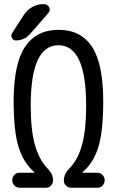

<svg xmlns="http://www.w3.org/2000/svg" viewBox="-20 -880 540 900"><path d="M463.9 -405.3Q463.9 -266.6 441.4 -191.9Q418.9 -117.2 367.2 -73.2V-71.3V-70.3H436.5Q451.2 -70.3 460.9 -59.6Q470.7 -48.8 470.7 -35.2Q470.7 -21.5 461.4 -10.7Q452.1 0 436.5 0H313.5Q299.8 0 289.6 -9.8Q279.3 -19.5 279.3 -34.2Q279.3 -64.5 304.7 -89.8Q345.7 -131.8 364.7 -201.7Q383.8 -271.5 383.8 -385.7Q383.8 -668 253.9 -668Q124 -668 124 -385.7Q124 -270.5 143.6 -201.2Q163.1 -131.8 203.1 -89.8Q229.5 -63.5 228.5 -34.2Q228.5 -20.5 219.2 -10.3Q210 0 195.3 0H71.3Q57.6 0 47.4 -10.7Q37.1 -21.5 37.1 -35.2Q37.1 -48.8 46.9 -59.6Q56.6 -70.3 71.3 -70.3H140.6V-71.3V-73.2Q89.8 -117.2 66.9 -191.4Q43.9 -265.6 43.9 -405.3Q43.9 -580.1 97.2 -660.2Q150.4 -740.2 254.9 -740.2Q359.4 -740.2 411.6 -660.2Q463.9 -580.1 463.9 -405.3ZM53.7 -690.4Q42 -690.4 36.1 -702.1Q30.3 -713.9 36.1 -723.6L92.8 -811.5Q107.4 -834 131.3 -847.2Q155.3 -860.4 180.7 -860.4H186.5Q203.1 -860.4 210.4 -845.7Q217.8 -831.1 206.1 -818.4L120.1 -719.7Q93.8 -690.4 53.7 -690.4Z"/></svg>

Font: Rounded Mgen+ 1m regular
Style: Regular
Weight: 400
Designer: [Source Han Sans]
Ryoko NISHIZUKA  (kana & ideographs); Paul D. Hunt (Latin, Greek & Cyrillic); Wenlong ZHANG  (bopomofo
Version: Version 1.059.20150602